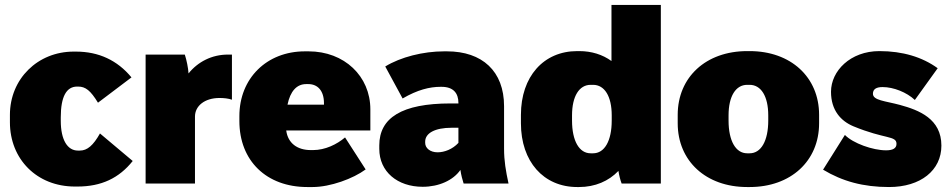

<svg xmlns="http://www.w3.org/2000/svg" viewBox="-20 -740 3826 774"><path d="M282 12H292C389 12 460 -22 515 -91L383 -202C356 -154 332 -133 302 -133H294C252 -133 225 -176 225 -253V-267C225 -351 248 -391 291 -391H295C325 -391 345 -375 375 -326L510 -428C453 -497 378 -532 286 -532H277C132 -532 20 -422 20 -277V-247C20 -99 128 12 282 12Z M567 0H766V-270C766 -313 805 -345 865 -345C882 -345 902 -343 915 -338V-520H899C834 -520 778 -491 740 -444C739 -465 732 -499 725 -520H567Z M1219 14H1240C1312 14 1404 -20 1454 -57L1371 -186C1338 -158 1291 -135 1242 -135H1233C1178 -135 1141 -163 1134 -213V-214H1473V-299C1473 -433 1368 -533 1224 -533H1209C1055 -533 945 -424 945 -272V-252C945 -92 1054 14 1219 14ZM1139 -318C1150 -372 1176 -401 1214 -401H1223C1260 -401 1286 -375 1286 -324V-318Z M1684 13C1749 13 1807 -13 1836 -55C1839 -34 1844 -16 1849 0H2030C2019 -51 2012 -91 2012 -141V-312C2012 -453 1924 -533 1782 -533H1770C1686 -533 1595 -510 1533 -472L1603 -343C1663 -378 1712 -390 1756 -390H1760C1808 -390 1828 -364 1828 -325V-323H1796C1600 -323 1509 -265 1509 -154V-140C1509 -48 1582 13 1684 13ZM1744 -126C1714 -126 1694 -143 1694 -164V-169C1694 -203 1733 -225 1801 -225H1828V-164C1804 -138 1771 -126 1744 -126Z M2307 14H2314C2379 14 2434 -10 2473 -51C2476 -32 2481 -13 2486 0H2644V-720H2445V-494C2409 -520 2365 -534 2315 -534H2307C2171 -534 2080 -431 2080 -277V-243C2080 -89 2171 14 2307 14ZM2361 -122C2315 -122 2286 -172 2286 -254V-275C2286 -352 2315 -398 2361 -398H2371C2417 -398 2446 -352 2446 -275V-254C2446 -172 2417 -122 2371 -122Z M2992 14H3002C3168 14 3282 -91 3282 -243V-277C3282 -429 3168 -534 3002 -534H2992C2826 -534 2712 -429 2712 -277V-243C2712 -91 2826 14 2992 14ZM2992 -122C2946 -122 2917 -172 2917 -254V-275C2917 -352 2946 -398 2992 -398H3002C3048 -398 3077 -352 3077 -275V-254C3077 -172 3048 -122 3002 -122Z M3564 14C3691 14 3775 -53 3775 -153C3775 -261 3685 -296 3608 -317C3549 -333 3499 -335 3499 -362C3499 -381 3513 -389 3538 -389C3582 -389 3635 -368 3668 -337L3760 -465C3698 -510 3619 -534 3525 -534C3408 -534 3330 -454 3330 -370C3330 -295 3370 -252 3420 -231C3548 -178 3594 -194 3594 -160C3594 -142 3579 -134 3552 -134C3499 -134 3419 -162 3386 -196L3298 -56C3376 -9 3460 14 3564 14Z"/></svg>

Font: Fixel Text Black
Style: Regular
Weight: 900
Width: 4
Designer: AlfaBravo + MacPaw
Foundry: Kyrylo Tkachov, Marchela Mozhyna, Serhii Makarenko, Maria Weinstein, Zakhar Kryvoshyya
Version: Version 1.211